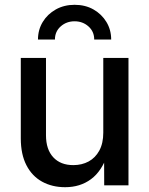

<svg xmlns="http://www.w3.org/2000/svg" viewBox="-20 -779 628 807"><path d="M253.9 7.8Q199.2 7.8 157 -15.4Q114.7 -38.6 91.1 -84.5Q67.4 -130.4 67.4 -197.3V-535.6H173.3V-210.4Q173.3 -150.9 203.9 -117.9Q234.4 -85 288.1 -85Q324.2 -85 352.5 -100.3Q380.9 -115.7 397.5 -146.2Q414.1 -176.8 414.1 -221.2V-535.6H520V0H418L417.5 -131.8H432.6Q408.2 -59.6 362.5 -25.9Q316.9 7.8 253.9 7.8ZM293.5 -758.8Q338.4 -758.8 372.8 -739.3Q407.2 -719.7 427.2 -686.8Q447.3 -653.8 447.3 -612.8H376Q376 -646.5 351.8 -668Q327.6 -689.5 293.5 -689.5Q259.3 -689.5 235.1 -668Q210.9 -646.5 210.9 -612.8H139.6Q139.6 -653.8 159.7 -686.8Q179.7 -719.7 214.6 -739.3Q249.5 -758.8 293.5 -758.8Z"/></svg>

Font: Inter 20pt Medium
Style: Regular
Weight: 500
Version: Version 4.001;git-66647c0bb